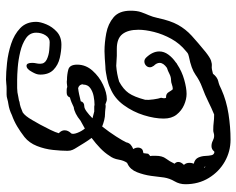

<svg xmlns="http://www.w3.org/2000/svg" viewBox="-96 -606 806 655"><g transform="rotate(-90 307.5 -278.0)"><path d="M159 105Q119 105 84.5 85.5Q50 66 28.5 31Q7 -4 7 -49Q7 -69 17 -86Q27 -103 30 -122Q32 -141 35.5 -166Q39 -191 48 -214Q57 -237 76 -246L80 -248Q88 -259 91 -277Q94 -295 104 -308Q114 -324 130 -339.5Q146 -355 165 -369Q156 -381 148 -394Q140 -407 132 -420Q128 -426 124.5 -433.5Q121 -441 121 -451Q121 -472 124 -500.5Q127 -529 137.5 -555.5Q148 -582 168 -598Q186 -612 204.5 -623Q223 -634 243 -641Q261 -650 281 -653Q289 -654 297.5 -656.5Q306 -659 313 -659H334Q342 -659 349.5 -660Q357 -661 364 -661Q388 -661 421 -657.5Q454 -654 486 -643.5Q518 -633 539.5 -612.5Q561 -592 561 -558Q561 -544 552.5 -523.5Q544 -503 527 -487.5Q510 -472 483 -472Q462 -472 438 -477.5Q414 -483 397.5 -499Q381 -515 381 -544Q381 -552 383.5 -558.5Q386 -565 390 -572Q400 -591 411 -591Q421 -591 421 -572Q421 -564 419.5 -558Q418 -552 418 -544Q418 -529 432.5 -522Q447 -515 464.5 -513.5Q482 -512 492 -512Q506 -512 515 -526Q524 -540 524 -558Q524 -580 505 -593Q486 -606 458.5 -612.5Q431 -619 405 -621Q379 -623 364 -623H335Q328 -623 320.5 -622Q313 -621 305 -619Q301 -618 296.5 -617.5Q292 -617 288 -615Q279 -614 270 -611Q261 -608 252 -604Q246 -600 239.5 -592Q233 -584 225 -570Q220 -562 210.5 -544.5Q201 -527 192.5 -509.5Q184 -492 181 -481L183 -479Q191 -471 191 -461Q191 -449 180 -438Q177 -431 182.5 -417Q188 -403 197 -392L224 -407Q236 -417 248 -423Q260 -429 270 -430Q278 -434 286.5 -437.5Q295 -441 303 -443Q307 -454 319 -454Q324 -454 329 -454Q334 -454 339 -452Q346 -453 352 -453.5Q358 -454 363 -453Q381 -453 398 -448.5Q415 -444 415 -418Q415 -389 394.5 -366Q374 -343 346.5 -330Q319 -317 297 -317Q292 -317 287.5 -319Q283 -321 278 -322L275 -321Q269 -321 263.5 -322Q258 -323 253 -323H251Q237 -323 225.5 -326Q214 -329 204 -333Q185 -309 170 -285.5Q155 -262 150 -251Q148 -241 141.5 -235.5Q135 -230 127 -227Q132 -219 132 -210Q132 -204 128.5 -199Q125 -194 116 -193L113 -192L111 -176Q105 -170 103 -169Q104 -165 104 -160.5Q104 -156 104 -150Q104 -128 94.5 -115.5Q85 -103 77 -86L78 -85Q83 -80 83 -73Q83 -64 73 -54Q80 -47 80 -35Q80 -32 79.5 -29Q79 -26 78 -23L77 -20H79Q93 -16 98 -5Q103 6 103.5 18.5Q104 31 106 40Q108 49 117 50L119 49Q126 40 137 40Q147 40 155.5 44.5Q164 49 172 49Q178 49 182 47.5Q186 46 192 46Q207 46 218 47.5Q229 49 244 49H245Q267 40 289 29Q311 18 338 8Q360 0 380.5 -14.5Q401 -29 442 -37Q451 -39 454.5 -41.5Q458 -44 461 -47Q487 -68 503 -97Q519 -126 526.5 -156Q534 -186 534 -209Q534 -245 519 -264Q504 -283 469 -283H445Q437 -283 428 -284Q419 -285 411 -285Q397 -284 383.5 -281.5Q370 -279 357 -275Q331 -261 318 -242.5Q305 -224 295 -186Q294 -175 296.5 -157.5Q299 -140 302 -132Q301 -128 300.5 -124Q300 -120 301 -117L302 -115H305Q316 -115 321.5 -105.5Q327 -96 331 -92Q339 -92 347 -95Q355 -98 362 -98Q373 -98 383.5 -103.5Q394 -109 404 -112Q421 -124 421 -137Q421 -147 411 -157Q406 -164 406 -170Q406 -178 412 -183.5Q418 -189 426 -189Q433 -189 439 -183Q460 -161 460 -138Q460 -122 449.5 -107.5Q439 -93 423 -82Q419 -78 416 -77Q392 -61 363.5 -53Q335 -45 315 -45Q297 -45 277.5 -53.5Q258 -62 244.5 -79Q231 -96 231 -123Q231 -154 242.5 -191Q254 -228 277 -259.5Q300 -291 334 -305Q342 -309 350 -311.5Q358 -314 366 -316Q377 -318 387.5 -320Q398 -322 409 -322Q423 -323 436 -324Q449 -325 461 -325Q490 -325 522 -319Q554 -313 576.5 -294Q599 -275 599 -236Q599 -214 594 -200Q589 -186 583.5 -173.5Q578 -161 574 -143Q565 -100 550.5 -74Q536 -48 513.5 -27.5Q491 -7 458 20Q439 35 428.5 38.5Q418 42 409.5 41Q401 40 384 45Q372 60 358.5 63Q345 66 330 74Q292 91 247 98Q202 105 159 105ZM278 -359Q291 -359 307 -362Q323 -365 335 -373.5Q347 -382 347 -398H348Q348 -411 335 -415Q325 -414 313.5 -411.5Q302 -409 290 -406Q287 -394 273 -394Q266 -394 255 -386Q244 -378 232 -366L255 -360H266Q269 -360 272 -360Q275 -360 278 -359ZM67 20 66 15H64L63 14Q65 18 67 20Z"/></g></svg>

Font: Are You Serious
Style: Regular
Weight: 400
Designer: Robert E. Leuschke
Foundry: Robert E. Leuschke
Version: Version 1.100